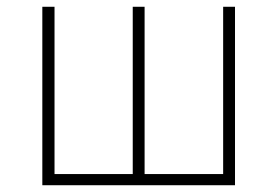

<svg xmlns="http://www.w3.org/2000/svg" viewBox="-20 -547 820 567"><path d="M105 0V-527H141V-33H372V-527H407V-33H639V-527H674V0Z"/></svg>

Font: Noto Sans TC
Style: Regular
Weight: 100
Designer: Ryoko NISHIZUKA 西塚涼子 (kana, bopomofo & ideographs); Paul D. Hunt (Latin, Greek & Cyrillic); Sandoll Communications 산돌커뮤니
Foundry: Adobe
Version: Version 2.004;hotconv 1.0.118;makeotfexe 2.5.65603